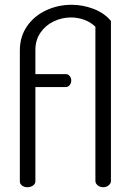

<svg xmlns="http://www.w3.org/2000/svg" viewBox="-20 -783 555 803"><path d="M277.1 -710Q239 -710 204.5 -693.5Q170 -677 149 -646Q128 -615 128 -574V-473H255Q265 -473 271.5 -465Q278 -457 278 -446.9Q278 -435.5 271.5 -427.2Q265 -419 255 -419H128V-25Q128 -14.3 118.2 -7.1Q108.4 0 94.1 0Q81 0 72 -7Q63 -14 63 -25V-572Q63 -630 93.2 -673.5Q123.4 -717 173.3 -740Q223.1 -763 279.3 -763Q326 -763 371 -746Q416 -729 444 -695.3V-26Q444 -16 434.5 -8Q425 0 411.5 0Q397.9 0 388.5 -8Q379 -16 379 -26V-671Q360 -690 332.8 -700Q305.7 -710 277.1 -710Z"/></svg>

Font: Dosis
Style: Regular
Weight: 400
Designer: Edgar Tolentino, Pablo Impallari, Igino Marini
Foundry: Edgar Tolentino, Pablo Impallari, Igino Marini
Version: Version 1.007;Glyphs 3.1.1 (3134)